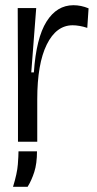

<svg xmlns="http://www.w3.org/2000/svg" viewBox="-20 -544 371 737"><path d="M49 0V-235L48 -513H119L100 -266H110Q119 -398 158.5 -461Q198 -524 262 -524Q291 -524 320 -512L315 -437Q300 -442 285.5 -444.5Q271 -447 259 -447Q196 -447 159.5 -373Q123 -299 123 -163V0ZM30 173Q46 121 48.5 87Q51 53 51 37H122Q122 84 111.5 116.5Q101 149 86 173Z"/></svg>

Font: Bricolage Grotesque 96pt Light
Style: Regular
Weight: 300
Designer: Mathieu Triay
Foundry: Atelier Triay
Version: Version 1.001; ttfautohint (v1.8.4.7-5d5b);gftools[0.9.33.de